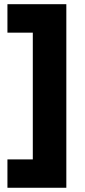

<svg xmlns="http://www.w3.org/2000/svg" viewBox="-20 -762 399 906"><path d="M293 -742.2V124H15.1V-9.8H134.8V-607.9H15.1V-742.2Z"/></svg>

Font: Argentum Sans
Style: Bold
Weight: 700
Designer: Julieta Ulanovsky (Modified by Cristiano Sobral)
Foundry: Julieta Ulanovsky
Version: Version 1.000; ttfautohint (v1.5.65-e2d9)